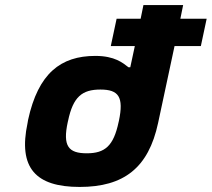

<svg xmlns="http://www.w3.org/2000/svg" viewBox="-20 -730 837 759"><path d="M91 -256 89 -244C51 -66 121 9 295 9C469 9 567 -66 605 -244L670 -548H774L797 -656H693L704 -710H547L536 -656H441L418 -548H513L495 -464H488C466 -481 434 -509 357 -509C220 -509 131 -440 91 -256ZM248 -248 249 -252C269 -348 305 -376 377 -376C449 -376 470 -347 450 -252L449 -248C429 -153 395 -124 323 -124C251 -124 227 -152 248 -248Z"/></svg>

Font: LT Wave Text Black Italic
Style: Regular
Weight: 900
Designer: Daniel Lyons
Version: Version 2.5 (Glyphs App)